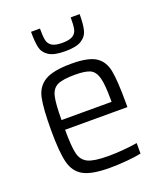

<svg xmlns="http://www.w3.org/2000/svg" viewBox="-136 -813 767 909"><g transform="rotate(-20 247.5 -358.5)"><path d="M436 -234H122Q122 -150 131 -113Q140 -76 170.5 -61.5Q201 -47 271 -47Q345 -47 419 -59V-6Q392 0 347 4Q302 8 260 8Q170 8 128 -15Q86 -38 72.5 -91Q59 -144 59 -254Q59 -364 70 -416Q81 -468 123 -493Q165 -518 257 -518Q341 -518 378.5 -494Q416 -470 426 -418.5Q436 -367 436 -255ZM122 -283H374V-296Q374 -372 364 -406.5Q354 -441 330 -452Q306 -463 255 -463Q193 -463 166 -450Q139 -437 130.5 -401Q122 -365 122 -283ZM129 -725H174Q174 -686 178 -666.5Q182 -647 198.5 -636Q215 -625 251 -625Q288 -625 304.5 -636Q321 -647 325 -666.5Q329 -686 329 -725H374Q374 -675 367 -646Q360 -617 333.5 -600Q307 -583 251 -583Q195 -583 168.5 -600Q142 -617 135.5 -645.5Q129 -674 129 -725Z"/></g></svg>

Font: Saira Semi Condensed Light
Style: Regular
Weight: 300
Width: 4
Designer: Hector Gatti with collaboration of the Omnibus-Type team
Foundry: Omnibus-Type
Version: Version 1.001; ttfautohint (v1.8)